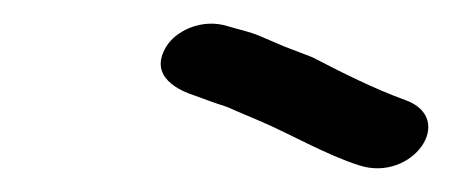

<svg xmlns="http://www.w3.org/2000/svg" viewBox="-20 -706 386 164"><path d="M326.3 -620.5C299.9 -630 271.9 -644.1 247.6 -656.7C247.3 -656.9 246.6 -657.2 246.1 -657.4L222.8 -666.3L202 -675.2C192.9 -679.1 183.7 -680.8 174.3 -683.7C152.4 -690.5 130.2 -679.7 122 -666.2C106.2 -640.1 134.1 -628.3 146.2 -624.4L162.4 -618.5C167.8 -616.5 172.2 -615.8 180.2 -611.9L203.9 -601.8C226.6 -592.1 259.6 -573.3 286.7 -564.8C332.3 -549.9 370.4 -604.5 326.3 -620.5Z"/></svg>

Font: CiSf OpenHand
Style: BdExtObl
Weight: 400
Foundry: Cannot Into Space Fonts
Version: Version 0.7892